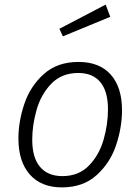

<svg xmlns="http://www.w3.org/2000/svg" viewBox="-20 -803 609 834"><path d="M60 -201Q60 -276 86 -352.5Q112 -429 170.5 -481.5Q229 -534 321 -534Q412 -534 461 -479Q510 -424 510 -324Q510 -250 484.5 -173Q459 -96 400 -42.5Q341 11 249 11Q159 11 109.5 -45Q60 -101 60 -201ZM449 -328Q449 -406 416 -446Q383 -486 320 -486Q248 -486 203 -439.5Q158 -393 139 -326Q120 -259 120 -196Q120 -118 154 -78Q188 -38 251 -38Q322 -38 366.5 -84Q411 -130 430 -196.5Q449 -263 449 -328ZM459 -730 253 -645 238 -678 439 -783Z"/></svg>

Font: FiraGO Light
Style: Italic
Weight: 300
Italic angle: -8°
Designer: bBox Type GmbH
Foundry: bBox Type GmbH
Version: Version 1.001